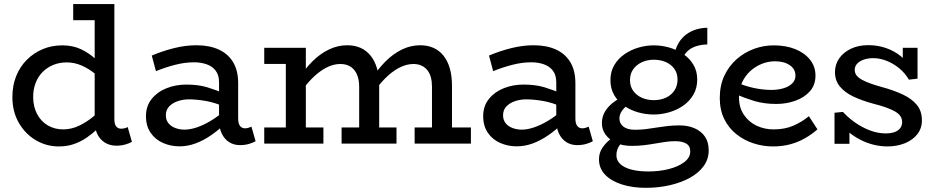

<svg xmlns="http://www.w3.org/2000/svg" viewBox="-20 -706 4622 944"><path d="M269.2 14Q208.1 14 156.1 -16.6Q104.2 -47.3 72.5 -102.2Q40.9 -157 40.9 -228.9Q40.9 -285.6 59.6 -332Q78.3 -378.5 112.1 -412.2Q145.9 -445.9 190.3 -464.5Q234.7 -483 285.7 -483Q338.5 -483 378.2 -464Q418 -444.9 448.5 -416.9Q478.9 -388.9 502.1 -360.9V-289.3Q478.4 -317.9 447.9 -342.8Q417.5 -367.8 382.1 -383.5Q346.7 -399.2 307.6 -399.2Q272.1 -399.2 242 -386.8Q211.9 -374.5 189.7 -352.2Q167.4 -329.9 155.3 -298.5Q143.1 -267.2 143.1 -229.8Q143.1 -181.9 162.3 -145.4Q181.5 -108.9 215.5 -89.1Q249.5 -69.3 293.4 -69.8Q333.9 -70.8 370.2 -88.5Q406.6 -106.3 439.1 -133Q471.7 -159.8 499.2 -187.2V-111.1Q480.7 -92 457.4 -70.4Q434.1 -48.8 406.3 -29.4Q378.4 -10 344.3 2Q310.3 14 269.2 14ZM552.9 10.3Q505.5 10.3 475.5 -21.7Q445.5 -53.6 445.5 -113.1V-686H542.3V-120.8Q542.3 -94.9 551.5 -84.1Q560.8 -73.3 574.8 -73.3Q585.5 -73.3 594 -75.7Q602.5 -78.1 607.8 -81.4L628.5 -8.6Q616.8 -1.6 596.5 4.3Q576.1 10.3 552.9 10.3ZM339.9 -606.6V-686H533.5V-606.6Z M1159 7.5Q1130.1 7.5 1107 -6.9Q1083.9 -21.3 1070.4 -49Q1057 -76.6 1057 -116.2V-300.9Q1057 -337.2 1040.2 -358.8Q1023.5 -380.4 995.5 -390Q967.6 -399.7 934 -399.7Q889.2 -399.7 842.1 -387.6Q794.9 -375.6 746.7 -356.2L726.2 -432.8Q779.9 -455.5 836.2 -469.5Q892.5 -483.5 946.1 -483.5Q1009.7 -483.5 1055.8 -462.3Q1101.9 -441.1 1126.4 -399.9Q1151 -358.6 1151 -297V-123.9Q1151 -98.5 1160.1 -86.8Q1169.1 -75.1 1185 -75.1Q1194.3 -75.1 1202.4 -78Q1210.5 -80.8 1216.3 -83.2L1236.7 -11.7Q1226 -5.2 1205.6 1.2Q1185.2 7.5 1159 7.5ZM863 13.5Q819.1 13.5 781.2 -3.2Q743.4 -19.9 720.5 -53.2Q697.6 -86.5 697.6 -135.8Q698.1 -185.8 726.4 -220.3Q754.6 -254.9 799.7 -272.6Q844.7 -290.2 895.7 -290.2Q955 -290.2 999.2 -276.8Q1043.5 -263.4 1090.1 -243.1V-178.6Q1036.7 -201.9 993.1 -209.4Q949.5 -217 912.7 -217.5Q882.2 -217.9 855.5 -209.1Q828.7 -200.3 812.1 -183.1Q795.4 -166 795.4 -139.1Q795.4 -115.9 808.3 -100Q821.2 -84.1 842.5 -76.4Q863.8 -68.6 887.7 -68.6Q914.2 -68.6 946.9 -79.4Q979.7 -90.2 1016.3 -112.1Q1053 -134 1090.1 -166.8L1088.4 -99Q1053.5 -65.4 1016.1 -39.9Q978.7 -14.5 940.5 -0.5Q902.3 13.5 863 13.5Z M1279.2 -391.6V-471H1456.2V-391.6ZM1385.3 -22V-471H1483.7V-22ZM1279.2 0V-79.4H1570.1V0ZM1745.9 -22V-279.9Q1745.9 -313.7 1735.6 -338.5Q1725.3 -363.4 1704.7 -377.4Q1684.1 -391.4 1652.7 -391.4Q1618.6 -391.4 1583 -372.7Q1547.5 -354.1 1513.1 -319.2Q1478.7 -284.3 1446.5 -235.8V-315.7Q1478.3 -366.6 1516.1 -404.2Q1553.8 -441.8 1597.2 -462.6Q1640.6 -483.5 1687.2 -483.5Q1723.6 -483.5 1752.4 -470.8Q1781.2 -458.1 1801.9 -432.7Q1822.6 -407.3 1833.5 -370Q1844.3 -332.7 1844.3 -283V-22ZM1659.5 0V-79.4H1929.5V0ZM2103.9 -22V-279.9Q2103.9 -305 2098.5 -325.4Q2093.1 -345.8 2081.5 -360.5Q2070 -375.2 2052.6 -383.3Q2035.3 -391.4 2012.3 -391.4Q1978.1 -391.4 1942.3 -372.7Q1906.5 -354.1 1872.2 -319.2Q1837.8 -284.3 1806 -235.8V-315.7Q1837.8 -366.6 1875.6 -404.2Q1913.4 -441.8 1956.3 -462.6Q1999.1 -483.5 2046.2 -483.5Q2082.1 -483.5 2110.9 -470.8Q2139.7 -458.1 2160.2 -432.7Q2180.6 -407.3 2191.5 -370Q2202.3 -332.7 2202.3 -283V-22ZM2018.6 0V-79.4H2295.3V0Z M2817 7.5Q2788.1 7.5 2765 -6.9Q2741.9 -21.3 2728.4 -49Q2715 -76.6 2715 -116.2V-300.9Q2715 -337.2 2698.2 -358.8Q2681.5 -380.4 2653.5 -390Q2625.6 -399.7 2592 -399.7Q2547.2 -399.7 2500.1 -387.6Q2452.9 -375.6 2404.7 -356.2L2384.2 -432.8Q2437.9 -455.5 2494.2 -469.5Q2550.5 -483.5 2604.1 -483.5Q2667.7 -483.5 2713.8 -462.3Q2759.9 -441.1 2784.4 -399.9Q2809 -358.6 2809 -297V-123.9Q2809 -98.5 2818.1 -86.8Q2827.1 -75.1 2843 -75.1Q2852.3 -75.1 2860.4 -78Q2868.5 -80.8 2874.3 -83.2L2894.7 -11.7Q2884 -5.2 2863.6 1.2Q2843.2 7.5 2817 7.5ZM2521 13.5Q2477.1 13.5 2439.2 -3.2Q2401.4 -19.9 2378.5 -53.2Q2355.6 -86.5 2355.6 -135.8Q2356.1 -185.8 2384.4 -220.3Q2412.6 -254.9 2457.7 -272.6Q2502.7 -290.2 2553.7 -290.2Q2613 -290.2 2657.2 -276.8Q2701.5 -263.4 2748.1 -243.1V-178.6Q2694.7 -201.9 2651.1 -209.4Q2607.5 -217 2570.7 -217.5Q2540.2 -217.9 2513.5 -209.1Q2486.7 -200.3 2470.1 -183.1Q2453.4 -166 2453.4 -139.1Q2453.4 -115.9 2466.3 -100Q2479.2 -84.1 2500.5 -76.4Q2521.8 -68.6 2545.7 -68.6Q2572.2 -68.6 2604.9 -79.4Q2637.7 -90.2 2674.3 -112.1Q2711 -134 2748.1 -166.8L2746.4 -99Q2711.5 -65.4 2674.1 -39.9Q2636.7 -14.5 2598.5 -0.5Q2560.3 13.5 2521 13.5Z M3155.4 217.5Q3090 217.5 3037.7 200.9Q2985.5 184.4 2955.2 153Q2925 121.6 2925 77.5Q2925 46.6 2940.6 22.6Q2956.2 -1.5 2978.3 -18.9Q3000.5 -36.3 3019.6 -46.6L3064.4 -23.6Q3044.5 -15.4 3027.6 6.5Q3010.7 28.3 3010.7 57.6Q3010.7 82.2 3029.3 100.1Q3047.9 118 3083.4 127.5Q3119 137 3168.6 137Q3221.6 137 3268.3 125.2Q3315 113.3 3344.4 91.1Q3373.7 68.8 3373.7 38.6Q3373.7 11.6 3353.9 -0.1Q3334 -11.8 3299.6 -11.8Q3275.8 -11.8 3251.3 -8.3Q3226.9 -4.8 3201 -0.2Q3175.1 4.4 3146.5 7.9Q3117.9 11.3 3085.4 11.3Q3041.6 11.3 3008.9 -3.6Q2976.1 -18.5 2957.7 -43.6Q2939.3 -68.8 2939.3 -100Q2939.3 -133.8 2956 -160Q2972.7 -186.1 2998.9 -205.1Q3025 -224.1 3053.3 -235L3095.5 -207.1Q3076.6 -198 3060.6 -185Q3044.6 -172 3035.1 -156.6Q3025.6 -141.2 3025.6 -123.4Q3025.6 -106.1 3035 -93.7Q3044.4 -81.2 3061.3 -74.6Q3078.3 -68 3102.4 -68Q3129.7 -68 3155.7 -71.2Q3181.7 -74.4 3207.7 -78.8Q3233.7 -83.1 3261.6 -86.3Q3289.5 -89.5 3320.9 -89.5Q3362.6 -89.5 3395 -75.3Q3427.5 -61.2 3446 -34.3Q3464.4 -7.5 3464.4 33.1Q3464.4 76.5 3439.7 110.6Q3414.9 144.7 3371.5 168.4Q3328.1 192.1 3272.6 204.8Q3217 217.5 3155.4 217.5ZM3193.8 -143Q3155.1 -143 3117.3 -153.7Q3079.5 -164.5 3048.8 -185.7Q3018 -206.9 2999.6 -238.7Q2981.3 -270.5 2981.3 -312Q2981.3 -354.5 3000.5 -386.5Q3019.7 -418.5 3051.2 -440Q3082.7 -461.5 3120 -472.3Q3157.2 -483 3193.8 -483Q3232.7 -483 3270.5 -472.3Q3308.3 -461.5 3339.3 -440.5Q3370.2 -419.5 3389.1 -388Q3408 -356.5 3408 -315Q3408 -272.9 3389.2 -240.6Q3370.4 -208.4 3339.3 -186.6Q3308.1 -164.9 3270.2 -154Q3232.2 -143 3193.8 -143ZM3194.4 -213.6Q3228.4 -213.6 3254.7 -226Q3281 -238.4 3296.1 -261.4Q3311.2 -284.4 3311.2 -315Q3311.2 -346.1 3295.2 -368Q3279.3 -390 3252.8 -401.2Q3226.3 -412.4 3194.4 -412.4Q3163 -412.4 3136.2 -400.2Q3109.4 -388 3093.5 -365.8Q3077.5 -343.6 3077.5 -312Q3077.5 -280.9 3093.5 -259Q3109.4 -237 3136 -225.3Q3162.5 -213.6 3194.4 -213.6ZM3330.3 -413.3 3296.3 -442Q3303.6 -473.8 3318.2 -497.4Q3332.8 -521 3354 -536.7Q3375.2 -552.4 3401.4 -560.7Q3427.6 -569.1 3457.6 -569.5V-487.6Q3413.3 -486.3 3383 -470.7Q3352.7 -455.1 3330.3 -413.3Z M3780.1 14Q3731.3 14 3684.5 -1.3Q3637.7 -16.5 3600.1 -46.6Q3562.6 -76.6 3540.7 -121.2Q3518.9 -165.7 3518.9 -223.8Q3518.9 -286 3541.4 -333.9Q3564 -381.8 3601.9 -415.1Q3639.8 -448.4 3687.1 -465.7Q3734.4 -483 3784 -483Q3843.7 -483 3889.9 -464.5Q3936 -446 3962.7 -412.4Q3989.4 -378.8 3989.4 -334.1Q3989.4 -287.8 3961.7 -256.9Q3933.9 -226 3890 -210.5Q3846.1 -194.9 3796.9 -194.9Q3736.4 -194.9 3687.8 -209.7Q3639.3 -224.5 3592.6 -244.8L3592.1 -304.5Q3644.9 -281.7 3689.3 -272.8Q3733.6 -263.8 3775.5 -263.8Q3807.6 -264.4 3833.5 -272.4Q3859.4 -280.3 3875.2 -296Q3891 -311.6 3891 -334.1Q3891 -366.3 3863.1 -385.5Q3835.2 -404.7 3790.6 -404.7Q3758.1 -404.7 3726.7 -392.5Q3695.3 -380.2 3669.8 -357.3Q3644.3 -334.3 3628.9 -301.5Q3613.4 -268.8 3613.4 -227.1Q3613.4 -177.8 3637.1 -142.2Q3660.8 -106.7 3699.5 -88.2Q3738.2 -69.8 3783.4 -69.8Q3839.2 -69.8 3881.4 -88.4Q3923.6 -107 3957 -134.7L3999.2 -69.9Q3971.5 -45.7 3938.5 -26.6Q3905.6 -7.5 3866.3 3.2Q3827 14 3780.1 14Z M4343.3 13.9Q4308.3 13.9 4274 5.3Q4239.8 -3.4 4208.6 -19.6Q4177.4 -35.9 4152 -57.5Q4126.5 -79.1 4109.1 -105.9L4156.4 -104.7V0.9H4083V-151.7L4124.4 -155.7Q4148.5 -129 4182.7 -104.7Q4216.8 -80.3 4256.1 -65.2Q4295.5 -50.1 4333.9 -50.1Q4359.3 -50.1 4377.4 -56.2Q4395.5 -62.4 4405.5 -75.2Q4415.5 -88.1 4415.5 -105.7Q4415.5 -122.3 4406.7 -135.2Q4397.9 -148.1 4380 -158.3Q4362.2 -168.5 4335.4 -178Q4308.7 -187.5 4272.9 -196.4Q4218.3 -211.3 4176.1 -231.1Q4133.9 -251 4109.6 -280.4Q4085.3 -309.7 4085.3 -351.7Q4085.3 -388.6 4105.7 -418.5Q4126.2 -448.3 4163.2 -466.1Q4200.1 -484 4250 -484Q4295.2 -484 4336.4 -469.7Q4377.5 -455.5 4409.6 -429.3Q4441.6 -403 4460.4 -367.1L4418.7 -368.4V-471H4491.2V-319.2L4448.7 -314.4Q4429.7 -347.1 4400.4 -370.9Q4371.1 -394.8 4338.2 -407.4Q4305.2 -420.1 4273.5 -420.1Q4248 -420.1 4227 -412.9Q4206 -405.7 4194.2 -392.8Q4182.4 -379.9 4182.4 -362.3Q4182.4 -346.8 4191.7 -334.9Q4200.9 -323.1 4218.8 -313.4Q4236.7 -303.6 4262.4 -294.6Q4288.2 -285.5 4321.1 -276.6Q4374.9 -261.7 4418.5 -241.4Q4462.1 -221.1 4487.4 -190.8Q4512.7 -160.4 4512.7 -114.2Q4512.7 -74.3 4489.6 -45.5Q4466.6 -16.7 4428.2 -1.4Q4389.9 13.9 4343.3 13.9Z"/></svg>

Font: BioRhyme ExtraBold
Style: Regular
Weight: 800
Designer: Aoife Mooney
Foundry: Aoife Mooney Type
Version: Version 1.600;gftools[0.9.33]